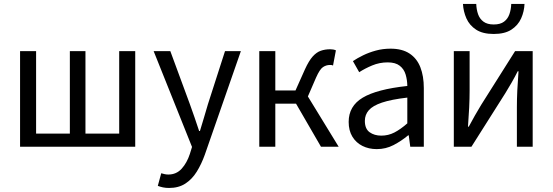

<svg xmlns="http://www.w3.org/2000/svg" viewBox="-20 -746 2810 976"><path d="M82 0V-486.1H163.5V-67H335.1V-486.1H414.4V-67H585.9V-486.1H667.4V0Z M839.3 209.5Q822.5 209.5 808.3 206.5Q794.2 203.5 782.2 198.8L799.6 134.7Q809.1 137.7 818.1 139.5Q827.1 141.2 835.4 141.2Q876.7 141.2 903.6 111.4Q930.4 81.6 945 36.9L956.1 1L761 -486.1H845.8L945 -217Q956.6 -185.5 968.7 -149.9Q980.8 -114.3 992.3 -80H996.3Q1006.9 -113.5 1017.2 -149.2Q1027.6 -184.8 1037.2 -217L1123.8 -486.1H1204.4L1021.3 40Q1004.1 88.1 980.3 126.5Q956.5 165 922.2 187.2Q888 209.5 839.3 209.5Z M1298 0V-486.1H1379.5V-286.1H1482.1L1530.4 -394.1Q1550.2 -437.4 1569.6 -458.9Q1589 -480.5 1610.7 -488Q1632.3 -495.6 1658.7 -495.6Q1675.5 -495.6 1687.5 -490.1L1672.9 -413Q1668.9 -415 1665.3 -415.4Q1661.7 -415.7 1656.7 -415.7Q1638.1 -415.7 1621.7 -404.8Q1605.3 -393.8 1586.6 -351.5L1545.1 -255.7L1701.6 0H1611.7L1484.8 -219.1H1379.5V0Z M1895.3 12Q1854.6 12 1822.2 -4.3Q1789.8 -20.5 1771.1 -51.5Q1752.4 -82.4 1752.4 -126.2Q1752.4 -206.8 1823.8 -249.5Q1895.2 -292.3 2050.5 -309Q2050.2 -339.5 2042 -367Q2033.9 -394.6 2012.1 -411.7Q1990.4 -428.9 1950.9 -428.9Q1909.1 -428.9 1872.1 -413.4Q1835 -397.9 1805.9 -379L1774 -435.4Q1796.3 -450.4 1826 -464.9Q1855.7 -479.4 1890.9 -489Q1926.1 -498.6 1965.1 -498.6Q2024.2 -498.6 2061.7 -473.9Q2099.2 -449.2 2116.8 -404.2Q2134.4 -359.2 2134.4 -298.3V0H2065.5L2057.8 -57.9H2054.6Q2020.1 -29.1 1980.5 -8.5Q1940.9 12 1895.3 12ZM1918.2 -56.5Q1953.6 -56.5 1984.5 -72.3Q2015.3 -88.1 2050.5 -118.9V-249.9Q1968.8 -240.4 1921.7 -224.5Q1874.6 -208.6 1854.7 -185.6Q1834.7 -162.7 1834.7 -131.5Q1834.7 -91.2 1858.9 -73.8Q1883.1 -56.5 1918.2 -56.5Z M2286.9 0V-486H2367.2V-284.1Q2367.2 -244.7 2365 -199.3Q2362.7 -153.8 2358.9 -102.1H2362.9Q2377.3 -128.8 2394.5 -159.5Q2411.8 -190.2 2425.5 -212.2L2598.3 -486H2687.8V0H2607.5V-201.9Q2607.5 -240.6 2609.6 -286.1Q2611.8 -331.6 2615.8 -383.9H2611.8Q2598.1 -356.3 2580.8 -326.2Q2563.6 -296.1 2549.2 -273.1L2376.4 0ZM2489.8 -573.3Q2433.7 -573.3 2400.1 -595.3Q2366.5 -617.3 2351 -652.3Q2335.6 -687.3 2333.3 -726.1H2400.9Q2401.9 -697.8 2410.1 -674Q2418.4 -650.2 2437.7 -635.9Q2457 -621.6 2489.8 -621.6Q2523.3 -621.6 2542.2 -635.9Q2561.2 -650.2 2569.5 -674Q2577.8 -697.8 2578.8 -726.1H2646.3Q2644.7 -687.3 2629 -652.3Q2613.2 -617.3 2579.6 -595.3Q2545.9 -573.3 2489.8 -573.3Z"/></svg>

Font: Source Sans Variable
Style: Regular
Weight: 200
Designer: Paul D. Hunt
Foundry: Adobe Systems Incorporated
Version: Version 3.006;hotconv 1.0.111;makeotfexe 2.5.65597